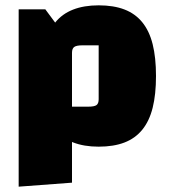

<svg xmlns="http://www.w3.org/2000/svg" viewBox="-20 -535 635 720"><path d="M350 15Q295 15 254 -1Q213 -17 187 -49.5Q161 -82 148 -132Q135 -182 135 -250Q135 -318 148 -368Q161 -418 187 -450.5Q213 -483 254 -499Q295 -515 350 -515Q406 -515 446.5 -499.5Q487 -484 513.5 -451.5Q540 -419 552.5 -369Q565 -319 565 -250Q565 -181 552.5 -131Q540 -81 513.5 -48.5Q487 -16 446.5 -0.5Q406 15 350 15ZM250 -135H311Q334 -135 342 -141Q350 -147 350 -163V-365H289Q267 -365 258.5 -359Q250 -353 250 -337ZM50 165V-500H150L250 -365V150Z"/></svg>

Font: Changa ExtraBold
Style: Regular
Weight: 800
Designer: Eduardo Rodriguez Tunni
Foundry: Eduardo Rodriguez Tunni
Version: Version 3.002; ttfautohint (v1.8.2)